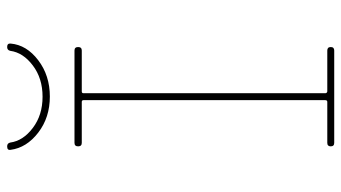

<svg xmlns="http://www.w3.org/2000/svg" viewBox="-230 -730 960 540"><g transform="rotate(-90 250.0 -460.0)"><path d="M98.6 -910.2Q96.7 -919.9 108.4 -919.9Q117.2 -919.9 119.1 -911.1Q124 -875 160.2 -847.7Q196.3 -820.3 248 -820.3Q299.8 -820.3 335.9 -847.7Q372.1 -875 377 -911.1Q378.9 -919.9 387.7 -919.9Q398.4 -919.9 397.5 -910.2Q393.6 -865.2 350.6 -832.5Q307.6 -799.8 248.5 -799.8Q189.5 -799.8 147 -832.5Q104.5 -865.2 98.6 -910.2ZM262.7 -710Q257.8 -710 257.8 -705.1V-25.4Q257.8 -20.5 262.7 -19.5H377.9Q387.7 -19.5 387.7 -9.8Q387.7 0 377.9 0H118.2Q108.4 0 108.4 -9.8Q108.4 -19.5 118.2 -19.5H233.4Q238.3 -19.5 238.3 -25.4V-705.1Q238.3 -710 233.4 -710H118.2Q108.4 -710 108.4 -720.2Q108.4 -730.5 118.2 -730.5H377.9Q387.7 -730.5 387.7 -720.2Q387.7 -710 377.9 -710Z"/></g></svg>

Font: Rounded-X Mgen+ 1m thin
Style: Regular
Weight: 100
Designer: [Source Han Sans]
Ryoko NISHIZUKA  (kana & ideographs); Paul D. Hunt (Latin, Greek & Cyrillic); Wenlong ZHANG  (bopomofo
Version: Version 1.059.20150602